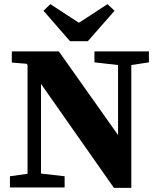

<svg xmlns="http://www.w3.org/2000/svg" viewBox="-20 -905 768 927"><path d="M436 -604V-657H699V-604L614 -591V2H530L178 -500V-67L292 -54V0H28V-54L113 -66V-591L109 -597L37 -603V-657H264L550 -253V-591ZM223 -885 361 -795 499 -885 533 -853 404 -706H318L190 -853Z"/></svg>

Font: Source Serif 4
Style: Bold
Weight: 700
Designer: Frank Grießhammer
Foundry: Adobe
Version: Version 4.005;hotconv 1.1.0;makeotfexe 2.6.0